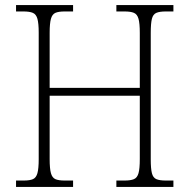

<svg xmlns="http://www.w3.org/2000/svg" viewBox="-20 -734 744 754"><path d="M43 0V-25H73Q97 -25 109.5 -30.5Q122 -36 127 -54Q132 -72 132 -109V-606Q132 -642 127 -660Q122 -678 109 -683.5Q96 -689 72 -689H43V-714H267V-689H234Q210 -689 197.5 -683.5Q185 -678 180 -660Q175 -642 175 -605V-389H529V-605Q529 -642 524 -660Q519 -678 506 -683.5Q493 -689 469 -689H437V-714H661V-689H631Q607 -689 594 -683.5Q581 -678 576.5 -660Q572 -642 572 -605V-108Q572 -72 576.5 -54Q581 -36 594 -30.5Q607 -25 631 -25H661V0H437V-25H469Q493 -25 506 -30.5Q519 -36 524 -54Q529 -72 529 -109V-358H175V-109Q175 -72 180 -54Q185 -36 197.5 -30.5Q210 -25 234 -25H267V0Z"/></svg>

Font: Noto Serif SemiCondensed ExtraLight
Style: Regular
Weight: 200
Width: 4
Designer: Monotype Design Team
Foundry: Monotype Imaging Inc.
Version: Version 2.014